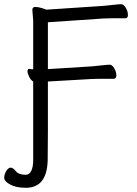

<svg xmlns="http://www.w3.org/2000/svg" viewBox="-52 -732 654 914"><path d="M176 -107Q175 -39 175 30Q172 162 71 162Q25 162 -3.5 146.5Q-32 131 -32 114.5Q-32 98 -22 82Q-12 66 -1 66Q10 66 23.5 83Q37 100 71 100Q88 100 97 81Q106 62 106 31V-344Q95 -350 87 -366Q79 -382 79 -393Q79 -404 87 -404H89Q97 -402 106 -402V-634L102 -685Q102 -699 116 -699Q130 -699 149 -693Q168 -687 169 -686L440 -704Q463 -706 488.5 -709Q514 -712 525.5 -712Q537 -712 547 -694.5Q557 -677 557 -661Q557 -645 544 -645H482Q455 -645 441 -644L176 -626V-403L385 -416Q408 -418 433.5 -421Q459 -424 470.5 -424Q482 -424 492 -406.5Q502 -389 502 -373Q502 -357 489 -357H426Q400 -357 386 -356L176 -344Z"/></svg>

Font: QiushuiShotai
Style: Regular
Weight: 600
Designer: Fontworks Inc.
Foundry: Fontworks Inc.
Version: Version 1.250